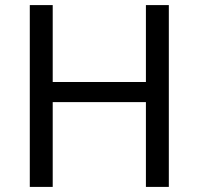

<svg xmlns="http://www.w3.org/2000/svg" viewBox="-20 -734 781 754"><path d="M643 0H553V-333H187V0H97V-714H187V-412H553V-714H643Z"/></svg>

Font: Noto Sans Vithkuqi
Style: Regular
Weight: 400
Version: Version 1.001